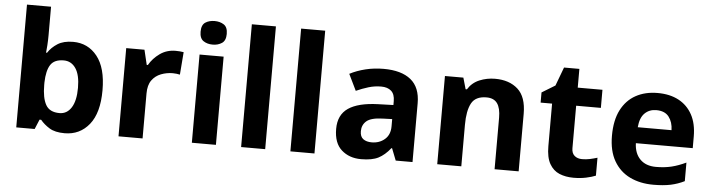

<svg xmlns="http://www.w3.org/2000/svg" viewBox="-47 -967 4382 1184"><g transform="rotate(5 2144.0 -375.0)"><path d="M227 -583Q227 -552 225 -522Q223 -492 221 -475H227Q249 -509 286 -532.5Q323 -556 382 -556Q474 -556 531 -484.5Q588 -413 588 -274Q588 -134 530 -62Q472 10 378 10Q318 10 283.5 -11.5Q249 -33 227 -60H217L192 0H78V-760H227ZM334 -437Q276 -437 252.5 -401Q229 -365 227 -291V-275Q227 -196 250.5 -153.5Q274 -111 336 -111Q382 -111 409 -153.5Q436 -196 436 -276Q436 -356 408.5 -396.5Q381 -437 334 -437Z M1016 -556Q1027 -556 1042 -555Q1057 -554 1066 -552L1055 -412Q1048 -414 1034.5 -415.5Q1021 -417 1011 -417Q973 -417 938 -403.5Q903 -390 881.5 -360Q860 -330 860 -278V0H711V-546H824L846 -454H853Q877 -496 919 -526Q961 -556 1016 -556Z M1314 -546V0H1165V-546ZM1240 -760Q1273 -760 1297 -744.5Q1321 -729 1321 -687Q1321 -646 1297 -630Q1273 -614 1240 -614Q1206 -614 1182.5 -630Q1159 -646 1159 -687Q1159 -729 1182.5 -744.5Q1206 -760 1240 -760Z M1619 0H1470V-760H1619Z M1924 0H1775V-760H1924Z M2304 -557Q2414 -557 2472.5 -509.5Q2531 -462 2531 -364V0H2427L2398 -74H2394Q2359 -30 2320 -10Q2281 10 2213 10Q2140 10 2092 -32.5Q2044 -75 2044 -163Q2044 -250 2105 -291.5Q2166 -333 2288 -337L2383 -340V-364Q2383 -407 2360.5 -427Q2338 -447 2298 -447Q2258 -447 2220 -435.5Q2182 -424 2144 -407L2095 -508Q2139 -531 2192.5 -544Q2246 -557 2304 -557ZM2325 -251Q2253 -249 2225 -225Q2197 -201 2197 -162Q2197 -128 2217 -113.5Q2237 -99 2269 -99Q2317 -99 2350 -127.5Q2383 -156 2383 -208V-253Z M2994 -556Q3082 -556 3135 -508.5Q3188 -461 3188 -356V0H3039V-319Q3039 -378 3018 -407.5Q2997 -437 2951 -437Q2883 -437 2858 -390.5Q2833 -344 2833 -257V0H2684V-546H2798L2818 -476H2826Q2852 -518 2897.5 -537Q2943 -556 2994 -556Z M3571 -109Q3596 -109 3619 -114Q3642 -119 3665 -126V-15Q3641 -5 3605.5 2.5Q3570 10 3528 10Q3479 10 3440.5 -6Q3402 -22 3379.5 -61.5Q3357 -101 3357 -171V-434H3286V-497L3368 -547L3411 -662H3506V-546H3659V-434H3506V-171Q3506 -140 3524 -124.5Q3542 -109 3571 -109Z M4000 -556Q4076 -556 4130.5 -527Q4185 -498 4215 -443Q4245 -388 4245 -308V-236H3893Q3895 -173 3930.5 -137Q3966 -101 4029 -101Q4082 -101 4125 -111.5Q4168 -122 4214 -144V-29Q4174 -9 4129.5 0.5Q4085 10 4022 10Q3940 10 3877 -20.5Q3814 -51 3778 -113Q3742 -175 3742 -269Q3742 -365 3774.5 -428.5Q3807 -492 3865 -524Q3923 -556 4000 -556ZM4001 -450Q3958 -450 3929.5 -422Q3901 -394 3896 -335H4105Q4104 -385 4079 -417.5Q4054 -450 4001 -450Z"/></g></svg>

Font: Noto Sans Sundanese
Style: Bold
Weight: 700
Version: Version 2.003